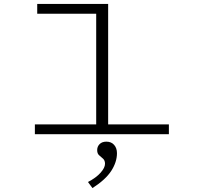

<svg xmlns="http://www.w3.org/2000/svg" viewBox="-20 -685 1040 980"><path d="M158 0V-50H471V-615H170V-665H532V-50H842V0ZM452 275 429 244Q471 222 493.5 196.5Q516 171 516 151Q516 134 506 125Q496 116 486 107.5Q476 99 476 81Q476 63 488.5 50.5Q501 38 523 38Q548 38 562.5 54.5Q577 71 577 97Q577 142 548 187Q519 232 452 275Z"/></svg>

Font: Inconsolata UltraExpanded Light
Style: Regular
Weight: 300
Width: 9
Monospace: yes
Designer: Raph Levien, Cyreal, Brenton Simpson
Foundry: Raph Levien, Cyreal, Google
Version: Version 3.001; ttfautohint (v1.8.2.53-6de2)